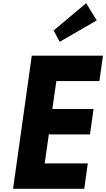

<svg xmlns="http://www.w3.org/2000/svg" viewBox="-20 -1176 665 1203"><path d="M180 -827 179 -826 62 6 63 7H507L508 6L530 -151L529 -152H260L286 -334H543L544 -335L566 -492L565 -493H308L333 -668H602L603 -669L625 -826L624 -827ZM354 -914 586 -1048 520 -1156 316 -985Z"/></svg>

Font: Hussar Woodtype
Style: SeBdObl
Weight: 900
Foundry: Cannot Into Space Fonts
Version: Version 1.07